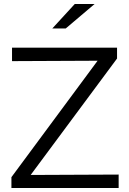

<svg xmlns="http://www.w3.org/2000/svg" viewBox="-20 -938 645 958"><path d="M37 0V-54L467 -635L40 -633V-700H564V-646L133 -65L572 -67V0ZM241 -796 353 -918H452L308 -796Z"/></svg>

Font: Red Hat Text VF
Style: Regular
Weight: 300
Designer: Pentagram, MCKL
Foundry: Pentagram, MCKL
Version: Version 1.023